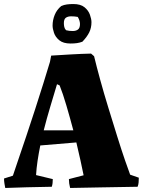

<svg xmlns="http://www.w3.org/2000/svg" viewBox="-20 -927 709 953"><path d="M6 6Q4 -4 2 -16.5Q0 -29 0 -41L44 -55Q53 -82 70.5 -133.5Q88 -185 110 -250Q132 -315 154 -383.5Q176 -452 195.5 -514Q215 -576 228 -620L234 -651Q281 -654 333.5 -657Q386 -660 432 -661L447 -648Q459 -598 477.5 -530.5Q496 -463 518.5 -390Q541 -317 562 -249.5Q583 -182 600.5 -131.5Q618 -81 626 -60L669 -45Q669 -33 668 -21.5Q667 -10 663 0Q572 1 486.5 3Q401 5 328 6Q322 -17 322 -38L395 -57Q389 -88 379.5 -130.5Q370 -173 359 -220L180 -205Q172 -166 166.5 -129Q161 -92 159 -58L242 -38Q242 -28 241 -18.5Q240 -9 237 0Q173 1 114.5 2.5Q56 4 6 6ZM197 -280H344Q327 -344 309.5 -403.5Q292 -463 276 -503L263 -509Q248 -459 230 -399Q212 -339 197 -280ZM330 -711Q294 -711 274.5 -727Q255 -743 248 -764Q241 -785 241 -800Q241 -827 251.5 -853Q262 -879 284 -897Q297 -903 312 -905Q327 -907 344 -907Q380 -907 399.5 -891Q419 -875 426.5 -853.5Q434 -832 434 -817Q434 -789 423 -766.5Q412 -744 389 -720Q376 -715 362 -713Q348 -711 330 -711ZM341 -773Q357 -773 367 -780.5Q377 -788 377 -808Q377 -815 374.5 -824Q372 -833 366 -843Q351 -846 333 -846Q317 -846 307 -839Q297 -832 297 -812Q297 -803 299 -793.5Q301 -784 308 -777Q315 -775 323.5 -774Q332 -773 341 -773Z"/></svg>

Font: Labrada ExtraBold
Style: Regular
Weight: 800
Designer: Mercedes Jáuregui
Foundry: Omnibus-Type Team
Version: Version 1.000; ttfautohint (v1.8.4.7-5d5b)